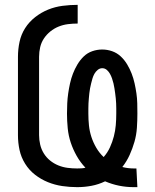

<svg xmlns="http://www.w3.org/2000/svg" viewBox="-20 -763 640 791"><path d="M531 8Q500 8 470.5 2Q441 -4 413 -16Q386 -3 357 2.5Q328 8 298 8Q267 8 236.5 3.5Q206 -1 177.5 -12.5Q149 -24 124.5 -43Q100 -62 83.5 -88.5Q67 -115 60.5 -145Q54 -175 54 -206V-529Q54 -560 60.5 -590.5Q67 -621 83.5 -647Q100 -673 125 -692.5Q150 -712 178.5 -723.5Q207 -735 238 -739Q269 -743 300 -743V-666Q280 -666 260 -663.5Q240 -661 221.5 -653.5Q203 -646 187.5 -633.5Q172 -621 161 -604.5Q150 -588 145.5 -568.5Q141 -549 141 -529V-206Q141 -187 145.5 -167.5Q150 -148 160.5 -131Q171 -114 186.5 -101.5Q202 -89 220.5 -81.5Q239 -74 258.5 -71.5Q278 -69 298 -69Q307 -69 315.5 -69.5Q324 -70 332 -72Q311 -94 296 -120.5Q281 -147 271.5 -175.5Q262 -204 259 -234.5Q256 -265 256 -295Q256 -316 257 -337Q258 -358 261 -378.5Q264 -399 268.5 -419.5Q273 -440 280.5 -459.5Q288 -479 299 -497.5Q310 -516 325 -530.5Q340 -545 360 -552Q380 -559 401 -559Q422 -559 442 -552Q462 -545 477.5 -530.5Q493 -516 504 -497.5Q515 -479 522.5 -459.5Q530 -440 534.5 -419.5Q539 -399 542 -378.5Q545 -358 545.5 -337Q546 -316 546 -295Q546 -266 544 -236.5Q542 -207 534 -179Q526 -151 514 -124.5Q502 -98 484 -75Q495 -72 507.5 -70.5Q520 -69 532 -69H542L546 8ZM407 -116Q423 -134 433 -156Q443 -178 449 -201Q455 -224 457 -247.5Q459 -271 459 -295Q459 -305 459 -315.5Q459 -326 458.5 -336.5Q458 -347 457 -357.5Q456 -368 454.5 -378.5Q453 -389 451.5 -399Q450 -409 447.5 -419.5Q445 -430 441.5 -440Q438 -450 433 -459Q428 -468 420 -475Q412 -482 401 -482Q391 -482 382.5 -475Q374 -468 369 -459Q364 -450 361 -440Q358 -430 355.5 -419.5Q353 -409 351 -399Q349 -389 348 -378.5Q347 -368 346 -357.5Q345 -347 344.5 -336.5Q344 -326 344 -315.5Q344 -305 344 -295Q344 -270 346.5 -246Q349 -222 356.5 -199Q364 -176 376.5 -154.5Q389 -133 407 -116Z"/></svg>

Font: Iosevka HT Medium Extended
Style: Regular
Weight: 500
Width: 7
Monospace: yes
Designer: Belleve Invis
Foundry: Belleve Invis
Version: Version 32.3.0; ttfautohint (v1.8.4)